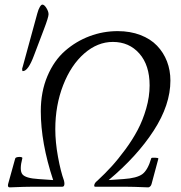

<svg xmlns="http://www.w3.org/2000/svg" viewBox="-20 -811 787 834"><path d="M79.1 -502Q76.2 -502 76.2 -511.2Q76.2 -515.1 78.1 -519L142.1 -752.9Q147 -771 153.1 -781Q159.2 -791 164.1 -791Q172.4 -791 181.6 -776.1Q190.9 -761.2 190.9 -749Q190.9 -736.3 170.9 -684.1L127.9 -570.8Q102.5 -502 79.1 -502ZM22 2.9Q12.2 2.9 15.1 -11.2L45.9 -122.1Q47.4 -128.9 64.9 -129.4Q78.1 -128.9 77.1 -124Q63.5 -72.3 76.9 -54.4Q90.3 -36.6 147.9 -33.2L210.9 -28.8Q157.2 -190.9 157.2 -328.1Q157.2 -412.6 186 -480.5Q214.8 -548.3 262.7 -590.1Q310.5 -631.8 369.1 -653.8Q427.7 -675.8 491.2 -675.8Q545.9 -675.8 589.8 -658.9Q633.8 -642.1 662.1 -612.5Q690.4 -583 705.3 -544.4Q720.2 -505.9 720.2 -460.9Q720.2 -355.5 647.7 -243.7Q575.2 -131.8 452.1 -28.8L516.1 -33.2Q574.7 -37.1 598.4 -54.7Q622.1 -72.3 637.2 -124Q638.7 -126.5 653.3 -126Q668 -125.5 668 -122.1L638.2 -11.2Q636.2 -4.4 631.8 -0.7Q627.4 2.9 624 2.9Q556.6 0 518.1 0H393.1Q389.2 0 389.2 -3.9Q389.2 -15.6 402.8 -25.9Q435.1 -55.7 463.9 -87.2Q492.7 -118.7 524.2 -161.4Q555.7 -204.1 578.1 -246.6Q600.6 -289.1 615.2 -340.1Q629.9 -391.1 629.9 -439.9Q629.9 -527.8 585.4 -578.4Q541 -628.9 470.2 -628.9Q403.8 -628.9 346.2 -578.9Q288.6 -528.8 254.4 -441.2Q220.2 -353.5 220.2 -250Q220.2 -193.8 231.9 -129.6Q243.7 -65.4 257.8 -26.9Q259.8 -19 259.8 -13.2Q259.8 0 251 0H127.9Q89.4 0 22 2.9Z"/></svg>

Font: Junicode SmCond Light
Style: Italic
Weight: 300
Width: 4
Italic angle: -11°
Designer: Peter S. Baker
Version: Version 2.206